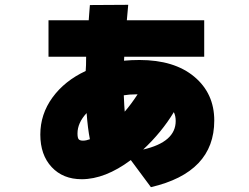

<svg xmlns="http://www.w3.org/2000/svg" viewBox="-20 -692 1040 802"><path d="M337.9 -395.5Q339.8 -415 339.8 -455.1H182.6V-607.4H350.6Q351.6 -618.2 353 -639.6Q354.5 -661.1 355.5 -670.9L515.6 -671.9Q512.7 -638.7 509.8 -607.4H833V-455.1H499L498 -438.5Q529.3 -441.4 562.5 -441.4Q708 -441.4 791.5 -371.6Q875 -301.8 875 -188.5Q875 28.3 610.4 89.8L526.4 -23.4Q418.9 56.6 321.3 56.6Q243.2 56.6 195.8 5.9Q148.4 -44.9 148.4 -129.9Q148.4 -214.8 199.2 -284.7Q250 -354.5 337.9 -395.5ZM303.7 -134.8Q303.7 -116.2 308.6 -110.4Q313.5 -104.5 326.7 -104.5Q339.8 -104.5 355.5 -110.4Q346.7 -154.3 341.8 -219.7Q303.7 -178.7 303.7 -134.8ZM497.1 -293.9Q499 -247.1 501 -225.6Q527.3 -255.9 554.7 -297.9H547.9Q519.5 -297.9 497.1 -293.9ZM578.1 -67.4Q713.9 -98.6 713.9 -186.5Q713.9 -208 706.1 -223.6Q655.3 -139.6 578.1 -67.4Z"/></svg>

Font: GenEi M Gothic v2 Black
Style: Regular
Weight: 900
Version: Version 2.0